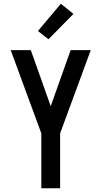

<svg xmlns="http://www.w3.org/2000/svg" viewBox="-20 -1002 540 1022"><path d="M200 0V-292L37 -735H144L250 -437L356 -735H463L300 -292V0ZM238 -793 182 -837 304 -982 371 -928Z"/></svg>

Font: Iosevka SS18 Semibold
Style: Regular
Weight: 600
Monospace: yes
Designer: Belleve Invis
Foundry: Belleve Invis
Version: Version 25.1.1; ttfautohint (v1.8.4)